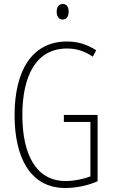

<svg xmlns="http://www.w3.org/2000/svg" viewBox="-20 -932 565 962"><path d="M295 -912C272 -912 264 -894 264 -873C264 -851 274 -834 294 -834C313 -834 324 -850 324 -874C324 -894 316 -912 295 -912ZM300 -356V-321H433V-48C398 -35 353 -25 309 -25C157 -25 92 -164 92 -355C92 -554 162 -689 316 -689C357 -689 400 -679 445 -648L462 -680C413 -712 366 -724 315 -724C138 -724 53 -574 53 -355C53 -144 131 10 307 10C358 10 418 -1 469 -24V-356Z"/></svg>

Font: Noto Sans Sinhala ExtraCondensed ExtraLight
Style: Regular
Weight: 200
Width: 2
Designer: Jelle Bosma - Monotype Design Team
Foundry: Monotype Imaging Inc.
Version: Version 2.006